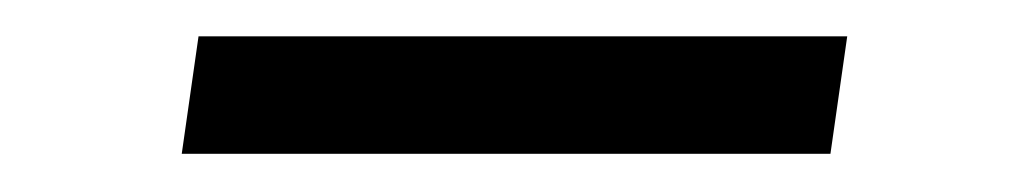

<svg xmlns="http://www.w3.org/2000/svg" viewBox="-20 -348 542 103"><path d="M434.5 -328.5 425.5 -265.5H77.5L86.5 -328.5Z"/></svg>

Font: Merriweather 96pt Black
Style: Italic
Weight: 900
Italic angle: -7.8°
Version: Version 2.101